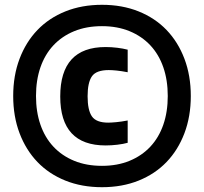

<svg xmlns="http://www.w3.org/2000/svg" viewBox="-20 -770 850 800"><path d="M420 -164Q231 -164 231 -368Q231 -574 420 -574Q444 -574 468.5 -571Q493 -568 512 -563V-469Q486 -474 466.5 -476Q447 -478 433 -478Q381 -478 363 -452Q345 -426 345 -369Q345 -311 363 -285Q381 -259 431 -259Q443 -259 464.5 -261Q486 -263 512 -268V-175Q494 -170 469 -167Q444 -164 420 -164ZM405 10Q321 10 252.5 -17.5Q184 -45 136 -95Q88 -145 61.5 -215Q35 -285 35 -370Q35 -455 61.5 -525Q88 -595 136 -645Q184 -695 252.5 -722.5Q321 -750 405 -750Q489 -750 557.5 -722.5Q626 -695 674 -645Q722 -595 748.5 -525Q775 -455 775 -370Q775 -285 748.5 -215Q722 -145 674 -95Q626 -45 557.5 -17.5Q489 10 405 10ZM405 -79Q469 -79 520 -100Q571 -121 606.5 -159Q642 -197 660.5 -250.5Q679 -304 679 -370Q679 -436 660.5 -489.5Q642 -543 606.5 -581Q571 -619 520 -640Q469 -661 405 -661Q340 -661 289 -640Q238 -619 202.5 -581Q167 -543 148.5 -489.5Q130 -436 130 -370Q130 -304 148.5 -250.5Q167 -197 202.5 -159Q238 -121 289 -100Q340 -79 405 -79Z"/></svg>

Font: Encode Sans Narrow
Style: ExtraBold
Weight: 800
Designer: Pablo Impallari, Andres Torresi
Foundry: Pablo Impallari, Andres Torresi
Version: Version 1.000; ttfautohint (v1.00) -l 8 -r 50 -G 200 -x 14 -